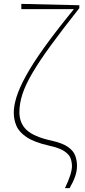

<svg xmlns="http://www.w3.org/2000/svg" viewBox="-20 -765 437 990"><path d="M315 205Q351 130 351 92Q351 72 344.5 52.5Q338 33 313 15.5Q288 -2 233 -14Q158 -31 118.5 -57Q79 -83 65 -115.5Q51 -148 51 -184Q51 -219 65 -264.5Q79 -310 113 -372.5Q147 -435 207.5 -519.5Q268 -604 361 -718H90V-745L389 -738V-723Q302 -613 242.5 -531.5Q183 -450 147 -388.5Q111 -327 95.5 -279Q80 -231 80 -187Q80 -130 117 -95Q154 -60 245 -40Q303 -27 331 -7Q359 13 368 38Q377 63 377 90Q377 118 367 146Q357 174 339 205Z"/></svg>

Font: Source Serif 4 ExtraLight
Style: Regular
Weight: 200
Designer: Frank Grießhammer
Foundry: Adobe
Version: Version 4.005;hotconv 1.1.0;makeotfexe 2.6.0